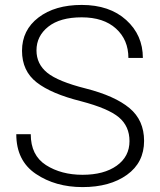

<svg xmlns="http://www.w3.org/2000/svg" viewBox="-20 -741 641 771"><path d="M500 -174.3Q500 -233.9 457.5 -269.8Q415 -305.7 305.2 -334.5Q186 -364.3 127.2 -410.2Q68.4 -456.1 68.4 -537.1Q68.4 -620.1 134.5 -670.7Q200.7 -721.2 308.1 -721.2Q419.9 -721.2 486.8 -660.6Q553.7 -600.1 553.7 -508.3H495.6Q495.6 -581.1 445.8 -626.2Q396 -671.4 308.1 -671.4Q221.2 -671.4 173.8 -633.8Q126.5 -596.2 126.5 -538.6Q126.5 -483.9 169.9 -448.7Q213.4 -413.6 324.2 -385.7Q440.9 -356 499.8 -307.1Q558.6 -258.3 558.6 -175.3Q558.6 -88.4 490 -39.1Q421.4 10.3 311.5 10.3Q202.6 10.3 124 -42.7Q45.4 -95.7 45.4 -202.1H103.5Q103.5 -117.2 164.6 -78.1Q225.6 -39.1 311.5 -39.1Q397.5 -39.1 448.7 -75.7Q500 -112.3 500 -174.3Z"/></svg>

Font: Franko
Style: Light
Weight: 300
Designer: Google
Version: Version 1.200310; 2013